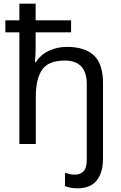

<svg xmlns="http://www.w3.org/2000/svg" viewBox="-20 -780 658 1040"><path d="M399 240Q377 240 360.5 236.5Q344 233 332 228V156Q345 160 358 163Q371 166 387 166Q414 166 432 148.5Q450 131 450 83V-324Q450 -452 331 -452Q242 -452 208 -402Q174 -352 174 -258V0H85V-605H9V-670H85V-760H173V-670H365V-605H173V-517Q173 -498 172 -479Q171 -460 169 -443H174Q200 -484 245 -505Q290 -526 342 -526Q440 -526 489 -479.5Q538 -433 538 -330V79Q538 155 504 197.5Q470 240 399 240Z"/></svg>

Font: Noto IKEA Latin
Style: Regular
Weight: 400
Designer: Monotype Design Team
Foundry: Monotype Imaging Inc.
Version: Version 1.0